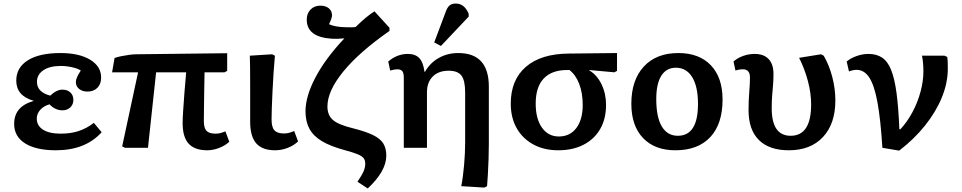

<svg xmlns="http://www.w3.org/2000/svg" viewBox="-20 -836 5444 1086"><path d="M296 14Q184 14 122 -25Q60 -64 60 -135Q60 -234 170 -265V-266Q72 -294 72 -380Q72 -454 137.5 -495Q203 -536 322 -536Q427 -536 489.5 -498.5Q552 -461 552 -397Q552 -361 531 -339.5Q510 -318 475 -318Q446 -318 427.5 -333Q409 -348 409 -372Q409 -395 437 -437Q421 -448 388.5 -455.5Q356 -463 324 -463Q261 -463 225 -438.5Q189 -414 189 -373Q189 -315 264 -295Q300 -329 333 -329Q361 -329 378 -313Q395 -297 395 -271Q395 -245 377.5 -228.5Q360 -212 333 -212Q292 -212 260 -246Q226 -236 207 -214Q188 -192 188 -165Q188 -125 223.5 -102.5Q259 -80 323 -80Q379 -80 424 -94.5Q469 -109 511 -141L555 -88Q463 14 296 14Z M1152 14Q1081 14 1047 -23.5Q1013 -61 1013 -139Q1013 -163 1016 -210.5Q1019 -258 1023.5 -315.5Q1028 -373 1033 -427H863L817 0H687L671 -8L761 -427H614L628 -508Q644 -514 667 -518.5Q690 -523 712.5 -526Q735 -529 750 -529L1265 -535V-435L1250 -427H1137Q1136 -359 1135 -317Q1134 -275 1134 -247.5Q1134 -220 1133.5 -198.5Q1133 -177 1133 -151Q1133 -112 1148 -96Q1163 -80 1199 -80Q1212 -80 1223.5 -82.5Q1235 -85 1255 -93L1277 -34Q1253 -12 1219 1Q1185 14 1152 14Z M1536 14Q1464 14 1429.5 -25Q1395 -64 1395 -148Q1395 -193 1395 -248Q1395 -303 1395 -357Q1395 -411 1394.5 -454.5Q1394 -498 1393 -521L1519 -529L1535 -521Q1531 -478 1527.5 -426Q1524 -374 1521.5 -322Q1519 -270 1517.5 -227Q1516 -184 1516 -161Q1516 -117 1532 -99Q1548 -81 1587 -81Q1613 -81 1644 -95L1666 -36Q1642 -13 1607 0.5Q1572 14 1536 14Z M2060 230 2002 192Q2027 155 2036.5 133Q2046 111 2046 90Q2046 71 2037 59Q2028 47 2003 36.5Q1978 26 1929 13Q1848 -9 1800 -38Q1752 -67 1730 -108Q1708 -149 1708 -206Q1708 -292 1765 -399.5Q1822 -507 1928 -619Q1907 -617 1889.5 -616.5Q1872 -616 1857 -617Q1715 -626 1715 -725Q1715 -760 1736.5 -782Q1758 -804 1792 -804Q1822 -804 1840 -789Q1858 -774 1858 -749Q1858 -734 1841 -699Q1876 -683 1935 -682Q1954 -681 1969 -681.5Q1984 -682 1991 -683Q2025 -716 2048.5 -735.5Q2072 -755 2098 -772L2183 -679V-661Q2011 -541 1921.5 -431Q1832 -321 1832 -234Q1832 -184 1863.5 -157Q1895 -130 1978 -110Q2049 -92 2090 -72Q2131 -52 2148 -24.5Q2165 3 2165 44Q2165 132 2060 230Z M2720 225 2589 217Q2599 166 2605 98Q2611 30 2611 -31V-313Q2611 -381 2590 -408.5Q2569 -436 2518 -436Q2461 -436 2428 -403.5Q2395 -371 2395 -314V0H2264V-396Q2264 -423 2255.5 -433.5Q2247 -444 2227 -444Q2211 -444 2187 -437L2176 -488Q2226 -531 2287 -531Q2329 -531 2351.5 -507.5Q2374 -484 2381 -430H2384Q2412 -480 2461.5 -508Q2511 -536 2572 -536Q2745 -536 2745 -346V-23Q2745 16 2743.5 62.5Q2742 109 2739.5 151Q2737 193 2735 217ZM2474 -576 2436 -596 2498 -761Q2508 -792 2521.5 -804Q2535 -816 2558 -816Q2607 -816 2631 -758V-742Z M3138 14Q3057 14 2996.5 -19Q2936 -52 2902.5 -111Q2869 -170 2869 -250Q2869 -384 2954.5 -458Q3040 -532 3198 -533L3470 -536V-435L3455 -427L3313 -440V-438Q3357 -412 3382.5 -359Q3408 -306 3408 -243Q3408 -164 3375 -106.5Q3342 -49 3281 -17.5Q3220 14 3138 14ZM3141 -64Q3204 -64 3240 -112Q3276 -160 3276 -242Q3276 -309 3256.5 -360.5Q3237 -412 3201 -440H3188Q3101 -440 3055.5 -392Q3010 -344 3010 -250Q3010 -164 3045.5 -114Q3081 -64 3141 -64Z M3800 14Q3683 14 3617 -55.5Q3551 -125 3551 -249Q3551 -383 3621.5 -459.5Q3692 -536 3817 -536Q3935 -536 4001 -466.5Q4067 -397 4067 -273Q4067 -135 3997.5 -60.5Q3928 14 3800 14ZM3814 -68Q3928 -68 3928 -248Q3928 -347 3895 -400Q3862 -453 3803 -453Q3749 -453 3720.5 -407.5Q3692 -362 3692 -276Q3692 -173 3723.5 -120.5Q3755 -68 3814 -68Z M4442 14Q4331 14 4272.5 -44Q4214 -102 4214 -213Q4214 -268 4218 -316Q4222 -364 4222 -398Q4222 -444 4182 -444Q4161 -444 4140 -437L4129 -488Q4151 -508 4183 -519.5Q4215 -531 4248 -531Q4300 -531 4327.5 -502Q4355 -473 4355 -418Q4355 -384 4352.5 -355Q4350 -326 4347.5 -295.5Q4345 -265 4345 -224Q4345 -68 4452 -68Q4568 -68 4568 -245Q4568 -308 4550 -376.5Q4532 -445 4500 -509L4624 -529L4639 -521Q4670 -468 4687.5 -401Q4705 -334 4705 -268Q4705 -136 4635 -61Q4565 14 4442 14Z M5066 16 4971 0Q4961 -161 4943 -258Q4925 -355 4896.5 -398Q4868 -441 4825 -441Q4806 -441 4782 -432L4769 -488Q4791 -507 4825 -519Q4859 -531 4892 -531Q4938 -531 4969.5 -510Q5001 -489 5020.5 -440.5Q5040 -392 5051 -310Q5062 -228 5067 -105H5073Q5112 -147 5141.5 -202.5Q5171 -258 5187 -318Q5203 -378 5203 -432Q5203 -480 5195 -521H5322L5338 -514Q5340 -502 5340.5 -488.5Q5341 -475 5341 -447Q5341 -368 5308 -286.5Q5275 -205 5213.5 -127.5Q5152 -50 5066 16Z"/></svg>

Font: Literata 7pt SemiBold
Style: Regular
Weight: 600
Designer: Latin by Veronika Burian and Jose Scaglione. Greek by Irene Vlachou. Cyrillic by Vera Evstafieva.
Foundry: TypeTogether
Version: Version 3.002